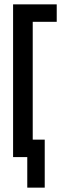

<svg xmlns="http://www.w3.org/2000/svg" viewBox="-20 -720 290 880"><path d="M40 0V-700H240V-620H130V-80H185V140H105V0Z"/></svg>

Font: Tektur Condensed
Style: Regular
Weight: 400
Width: 3
Designer: Adam Jagosz
Foundry: Adam Jagosz
Version: Version 1.005;gftools[0.9.30]